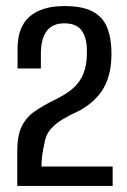

<svg xmlns="http://www.w3.org/2000/svg" viewBox="-20 -614 419 634"><path d="M37 0Q37 -29 37 -57.5Q37 -86 37 -115Q37 -166 51.5 -196Q66 -226 93.5 -245.5Q121 -265 162 -285Q197 -302 220 -321.5Q243 -341 255 -369.5Q267 -398 267 -440Q268 -487 250.5 -512Q233 -537 192 -537Q154 -537 134.5 -512Q115 -487 115 -435V-388H38V-453Q38 -525 78 -559.5Q118 -594 193 -594Q250 -594 284 -577Q318 -560 333 -525Q348 -490 348 -436Q348 -368 322 -323Q296 -278 241 -248Q212 -235 187.5 -220.5Q163 -206 146.5 -186.5Q130 -167 126 -137Q122 -120 119.5 -102Q117 -84 117 -64H352V0Z"/></svg>

Font: Alumni Sans Thin Medium
Style: Regular
Weight: 500
Version: Version 1.018